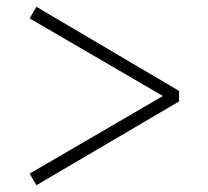

<svg xmlns="http://www.w3.org/2000/svg" viewBox="-20 -640 611 564"><path d="M506 -373V-342L87 -96L67 -130L474 -367V-349L67 -586L87 -620Z"/></svg>

Font: Noto Serif SC ExtraLight
Style: Regular
Weight: 200
Designer: Ryoko NISHIZUKA 西塚涼子 (kana & ideographs); Frank Grießhammer (Latin, Greek & Cyrillic); Wenlong ZHANG 张文龙 (bopomofo); San
Foundry: Adobe
Version: Version 2.002-H1;hotconv 1.1.0;makeotfexe 2.6.0